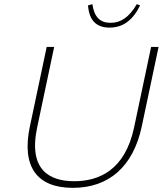

<svg xmlns="http://www.w3.org/2000/svg" viewBox="-20 -896 784 925"><path d="M205 -670 124 -287C83 -94 157 9 331 9C505 9 622 -94 663 -287L744 -670H708L626 -282C582 -74 454 -23 338 -23C222 -23 115 -74 159 -282L241 -670ZM404 -870 425 -876C434 -814 462 -786 513 -786C561 -786 602 -812 639 -876L655 -870C619 -796 570 -763 508 -763C445 -763 410 -796 404 -870Z"/></svg>

Font: LT Wave Text Thin Italic
Style: Regular
Weight: 100
Designer: Daniel Lyons
Version: Version 2.5 (Glyphs App)